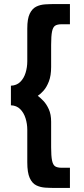

<svg xmlns="http://www.w3.org/2000/svg" viewBox="-20 -778 414 950"><path d="M285 -658Q264 -658 253 -651Q242 -644 237.5 -622Q233 -600 233 -556V-447Q233 -404 222 -375.5Q211 -347 196 -330Q181 -313 167 -304Q179 -295 194.5 -279Q210 -263 221.5 -237.5Q233 -212 233 -176V-49Q233 -6 237.5 16Q242 38 253 45Q264 52 285 52H326V152H256Q230 152 205 150.5Q180 149 159.5 139Q139 129 127 102.5Q115 76 115 25V-136Q115 -165 106.5 -192.5Q98 -220 80 -238Q62 -256 34 -257V-354Q62 -355 80 -372.5Q98 -390 106.5 -417.5Q115 -445 115 -475V-637Q115 -685 127 -710Q139 -735 159 -745Q179 -755 204.5 -756.5Q230 -758 256 -758H326V-658Z"/></svg>

Font: Reem Kufi Fun Medium
Style: Regular
Weight: 500
Designer: Khaled Hosny
Version: Version 1.005